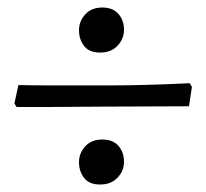

<svg xmlns="http://www.w3.org/2000/svg" viewBox="-20 -517 546 508"><path d="M291 -396Q273.9 -377.9 244.9 -377.9Q215.8 -377.9 202.4 -395.5Q189 -413.1 189 -437Q189 -460.9 205.6 -479Q222.2 -497.1 250.5 -497.1Q278.8 -497.1 293.5 -480Q308.1 -462.9 308.1 -438.5Q308.1 -414.1 291 -396ZM291 -46.9Q273.9 -28.8 244.9 -28.8Q215.8 -28.8 202.4 -46.4Q189 -64 189 -87.9Q189 -111.8 205.6 -129.9Q222.2 -147.9 250.5 -147.9Q278.8 -147.9 293.5 -130.9Q308.1 -113.8 308.1 -89.4Q308.1 -64.9 291 -46.9ZM115.2 -291H268.1Q364.7 -291 481.9 -296.9L487.8 -287.1L480 -235.8L252.9 -234.9L105 -233.9H23.9L18.1 -243.2L28.8 -292Q71.8 -291 115.2 -291Z"/></svg>

Font: Alegreya-Regular
Style: Regular
Weight: 400
Designer: Juan Pablo del Peral
Foundry: Juan Pablo del Peral
Version: Version 1.003